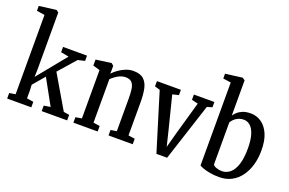

<svg xmlns="http://www.w3.org/2000/svg" viewBox="-102 -1189 2366 1570"><g transform="rotate(20 1080.5 -404.0)"><path d="M31.5 0V-48L84.5 -57V-747L15 -757.5V-800L161.5 -819H163.5L183.5 -804V-309.5L181.5 -243L386 -494L316.5 -507V-553H525V-507L465.5 -493.5L334.5 -344.5L504 -56L553.5 -48V0H332V-48L389 -57L268 -276.5L181 -174.5L183.5 -130V-57L241.5 -48V0Z M661.5 -56.5V-477L601.5 -494.5V-546.5L732 -565H736L755 -547.5V-506L754 -479.5Q772.5 -500 800 -519.8Q827.5 -539.5 860 -552.5Q892.5 -565.5 925.5 -565.5Q986 -565.5 1016.2 -537.8Q1046.5 -510 1056.8 -460.5Q1067 -411 1067 -345.5V-56L1124 -48V0H913.5V-47.5L965.5 -56V-337Q965.5 -383.5 961 -419.2Q956.5 -455 939 -475.2Q921.5 -495.5 882.5 -495.5Q860 -495.5 838 -486.5Q816 -477.5 796.8 -463.2Q777.5 -449 762.5 -435V-56.5L819 -47.5V0H608V-47.5Z M1333 7.5 1179 -494 1133.5 -507V-553H1342V-507L1288 -494L1361 -204.5L1392.5 -75L1426.5 -200.5L1510 -494L1455 -507V-553H1633.5V-507L1589 -494L1426 7.5Z M1636 -758.5V-800L1781.5 -819H1783.5L1805 -804V-498Q1814.5 -511.5 1831.5 -527.8Q1848.5 -544 1876.8 -555.8Q1905 -567.5 1947 -567.5Q1997 -567.5 2038.8 -539.2Q2080.5 -511 2105.8 -453.8Q2131 -396.5 2130.5 -308.5Q2130.5 -242 2113.5 -184Q2096.5 -126 2064.2 -82Q2032 -38 1985.2 -13.5Q1938.5 11 1878 11Q1833.5 11 1796.2 4Q1759 -3 1734.5 -12.2Q1710 -21.5 1704.5 -27V-748.5ZM1912 -499.5Q1883 -499.5 1861.8 -489.8Q1840.5 -480 1826.5 -465.8Q1812.5 -451.5 1805 -438V-72Q1811.5 -59.5 1834.5 -51Q1857.5 -42.5 1883.5 -42.5Q1923.5 -43 1954.8 -69.5Q1986 -96 2003.5 -150.8Q2021 -205.5 2021 -291.5Q2020.5 -366 2005.5 -411.8Q1990.5 -457.5 1965.8 -478.5Q1941 -499.5 1912 -499.5Z"/></g></svg>

Font: Merriweather 24pt SemiCondensed
Style: Regular
Weight: 400
Width: 4
Designer: Eben Sorkin
Foundry: Eben Sorkin
Version: Version 2.100